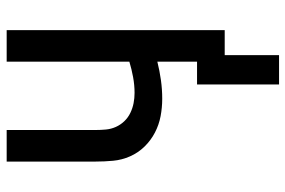

<svg xmlns="http://www.w3.org/2000/svg" viewBox="-164 -546 877 590"><g transform="rotate(-90 275.0 -251.5)"><path d="M310 167V-85H380V-207Q352 -200 323.5 -196Q295 -192 266 -192Q239 -192 212.5 -197Q186 -202 162 -214.5Q138 -227 119 -246.5Q100 -266 89 -291Q78 -316 75.5 -343Q73 -370 73 -397V-670H170V-397Q170 -381 171.5 -365Q173 -349 179.5 -334.5Q186 -320 197 -308.5Q208 -297 222.5 -290Q237 -283 252.5 -280Q268 -277 284 -277Q308 -277 332.5 -281.5Q357 -286 380 -293V-670H477V0H400V167Z"/></g></svg>

Font: Lode Dark Term
Style: Bold
Weight: 700
Monospace: yes
Designer: Belleve Invis
Foundry: Belleve Invis
Version: Version 29.2.0